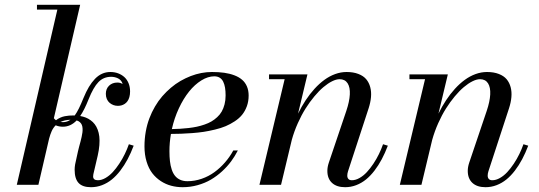

<svg xmlns="http://www.w3.org/2000/svg" viewBox="-20 -770 2246 800"><path d="M537 -163Q525.4 -132.4 511.7 -106.6Q498 -80.8 481.2 -58.9Q464.4 -37.1 445.8 -22Q427.1 -6.9 404.9 1.6Q382.8 10 359 10Q323.9 10 307.4 -7.7Q291 -25.4 291 -63Q291 -73 293 -85L305 -140Q306.8 -148 309.9 -159.6Q313 -171.2 315.4 -179.9Q317.8 -188.6 320.1 -199.4Q322.5 -210.2 323.5 -218.4Q324.5 -226.5 324 -235.1Q323.5 -243.6 320.9 -249.8Q318.4 -255.9 313 -260.8Q307.6 -265.8 299.4 -268.2Q274.2 -242 242 -242Q225.9 -242 212 -247.9Q201.4 -237.2 195.4 -223.7Q189.4 -210.1 184.6 -192.4L140 0H50L219 -730H134V-750H314L204.4 -277.4Q208 -272.8 213.2 -269Q221.5 -275.4 230.9 -279.6Q240.2 -283.9 250.1 -285.8Q259.9 -287.6 267.9 -288.3Q276 -289 286 -289Q289.5 -289 291.4 -288.9Q300.2 -301 308.9 -318.6Q317.5 -336.1 328 -362Q338.8 -388.2 350.4 -407.7Q362 -427.1 375.7 -441.4Q389.4 -455.6 405.4 -462.8Q421.5 -470 440 -470Q457 -470 471.8 -464.6Q486.6 -459.1 497.9 -449.1Q509.1 -439 515.6 -423.5Q522 -408 522 -389Q522 -376 519.1 -365.6Q516.1 -355.1 511.2 -348.4Q506.4 -341.6 499.7 -337.2Q493 -332.8 485.9 -330.9Q478.9 -329 471 -329Q461.5 -329 452.6 -332.2Q443.8 -335.5 436.6 -341.6Q429.5 -347.6 425.2 -357.3Q421 -367 421 -379Q421 -399.9 434.4 -412.9Q447.9 -426 469 -426Q470.6 -426 472.2 -425.9Q473.8 -425.8 475.1 -425.6Q476.4 -425.4 477.9 -425.1Q479.4 -424.8 480.4 -424.5Q481.4 -424.2 482.7 -423.8Q484 -423.2 484.7 -423Q485.4 -422.8 486.6 -422.2Q487.8 -421.6 488.2 -421.4Q488.6 -421.2 489.8 -420.7Q490.9 -420.1 491 -420Q488.9 -428.2 483.6 -434.3Q478.4 -440.4 471.4 -443.7Q464.4 -447 457.3 -448.5Q450.2 -450 443 -450Q411.5 -450 390.2 -428.1Q369 -406.1 349 -356Q331.4 -311.6 314.1 -286.6Q326.6 -284.4 337.3 -280.2Q348 -276 357.7 -268.9Q367.4 -261.9 374.6 -252.5Q381.9 -243.1 386.9 -230Q391.9 -216.9 393.8 -201.1Q395.6 -185.2 394 -164.9Q392.4 -144.5 387 -121L369 -44Q369 -43 368.5 -39.5Q368 -36 368 -35Q368 -19 388 -19Q403.2 -19 419.4 -28.3Q435.6 -37.6 449.7 -52.8Q463.8 -68 476.8 -87.8Q489.9 -107.5 499.9 -128.1Q509.9 -148.6 517 -169ZM242 -261Q259.6 -261 273.6 -271Q249.2 -270.2 231.8 -261.8Q236.4 -261 242 -261Z M686 -140Q686 -116.8 688.1 -98.4Q690.2 -80.1 695.4 -64.1Q700.6 -48.1 709.1 -37.6Q717.5 -27 730.6 -21Q743.6 -15 761 -15Q791.2 -15 820.3 -25.1Q849.4 -35.1 873.6 -52.8Q897.8 -70.5 917.6 -93.4Q937.5 -116.2 952 -143H971Q958.9 -119.1 942.8 -97.4Q926.8 -75.8 905.1 -55.9Q883.4 -36.1 858.8 -21.6Q834.1 -7.1 803.7 1.4Q773.2 10 741 10Q716.1 10 693.3 3.9Q670.5 -2.1 650.1 -15.4Q629.6 -28.8 614.6 -48.2Q599.6 -67.6 590.8 -96.4Q582 -125.1 582 -160Q582 -191.5 587.3 -221.4Q592.6 -251.2 602.4 -277Q612.1 -302.8 625.8 -326.1Q639.4 -349.5 656.1 -368.8Q672.8 -388 691.9 -404.2Q711 -420.5 731.9 -432.6Q752.9 -444.6 774.7 -453.1Q796.5 -461.5 818.9 -465.8Q841.2 -470 863 -470Q891.2 -470 914.3 -466.8Q937.4 -463.5 956.6 -456.2Q975.8 -448.9 988.8 -437.6Q1001.8 -426.4 1008.9 -409.8Q1016 -393.2 1016 -372Q1016 -347.9 1008.6 -327.4Q1001.1 -306.9 988.9 -291.9Q976.8 -276.9 958.1 -264.6Q939.5 -252.4 920.1 -244.2Q900.8 -236.1 875.7 -230.1Q850.6 -224 828.9 -220.7Q807.1 -217.4 780.5 -215.4Q753.9 -213.4 734.6 -212.8Q715.4 -212.1 692.2 -212Q686 -175.6 686 -140ZM873 -452Q846.5 -452 818.9 -434.9Q791.4 -417.8 767.8 -388.5Q744.2 -359.2 725.2 -318.5Q706.2 -277.8 696.1 -232.2Q715.1 -232.6 731.2 -233.5Q747.4 -234.4 766.2 -236.6Q785 -238.8 800.4 -242.1Q815.9 -245.4 832.1 -251Q848.4 -256.6 860.9 -263.9Q873.5 -271.2 884.9 -281.8Q896.4 -292.2 903.8 -305.2Q911.2 -318.1 915.6 -335.1Q920 -352 920 -372Q920 -390.5 917.7 -404.5Q915.4 -418.5 910.1 -429.5Q904.8 -440.5 895.4 -446.2Q886.1 -452 873 -452Z M1166 -440H1101V-460H1261L1221.9 -296.5Q1236.6 -326.5 1253.7 -352.4Q1270.8 -378.4 1290.6 -400.1Q1310.5 -421.9 1331.7 -437.3Q1352.9 -452.8 1376.5 -461.4Q1400.1 -470 1424 -470Q1452.4 -470 1473.2 -461.9Q1494.1 -453.9 1505.9 -439.9Q1517.6 -425.9 1522.7 -406.7Q1527.8 -387.5 1525.8 -365.4Q1523.9 -343.4 1516 -319L1430 -56Q1427 -47 1427 -38Q1427 -29.4 1431.8 -24.2Q1436.6 -19 1446 -19Q1461.6 -19 1478 -28.3Q1494.4 -37.6 1508.5 -52.8Q1522.6 -68 1535.8 -87.8Q1548.9 -107.5 1558.9 -128.1Q1568.9 -148.6 1576 -169L1596 -163Q1584.4 -132.4 1570.7 -106.6Q1557 -80.8 1540.2 -58.9Q1523.4 -37.1 1504.8 -22Q1486.1 -6.9 1463.9 1.6Q1441.8 10 1418 10Q1382.8 10 1363.4 -7.9Q1344 -25.8 1344 -58Q1344 -74 1350 -92L1423 -308Q1436 -346.6 1437.6 -376.3Q1439.2 -406 1428.4 -423Q1417.5 -440 1395 -440Q1381 -440 1363.6 -431.3Q1346.1 -422.6 1327.6 -407Q1309 -391.4 1289.7 -368.2Q1270.4 -345.1 1253.2 -317.8Q1236 -290.5 1220.9 -256.7Q1205.8 -222.9 1195.9 -187.5L1151 0H1061Z M1751 -440H1686V-460H1846L1806.9 -296.5Q1821.6 -326.5 1838.7 -352.4Q1855.8 -378.4 1875.6 -400.1Q1895.5 -421.9 1916.7 -437.3Q1937.9 -452.8 1961.5 -461.4Q1985.1 -470 2009 -470Q2037.4 -470 2058.2 -461.9Q2079.1 -453.9 2090.9 -439.9Q2102.6 -425.9 2107.7 -406.7Q2112.8 -387.5 2110.8 -365.4Q2108.9 -343.4 2101 -319L2015 -56Q2012 -47 2012 -38Q2012 -29.4 2016.8 -24.2Q2021.6 -19 2031 -19Q2046.6 -19 2063 -28.3Q2079.4 -37.6 2093.5 -52.8Q2107.6 -68 2120.8 -87.8Q2133.9 -107.5 2143.9 -128.1Q2153.9 -148.6 2161 -169L2181 -163Q2169.4 -132.4 2155.7 -106.6Q2142 -80.8 2125.2 -58.9Q2108.4 -37.1 2089.8 -22Q2071.1 -6.9 2048.9 1.6Q2026.8 10 2003 10Q1967.8 10 1948.4 -7.9Q1929 -25.8 1929 -58Q1929 -74 1935 -92L2008 -308Q2021 -346.6 2022.6 -376.3Q2024.2 -406 2013.4 -423Q2002.5 -440 1980 -440Q1966 -440 1948.6 -431.3Q1931.1 -422.6 1912.6 -407Q1894 -391.4 1874.7 -368.2Q1855.4 -345.1 1838.2 -317.8Q1821 -290.5 1805.9 -256.7Q1790.8 -222.9 1780.9 -187.5L1736 0H1646Z"/></svg>

Font: Bodoni* 11
Style: Italic
Weight: 400
Italic angle: -13°
Version: Version 1.002